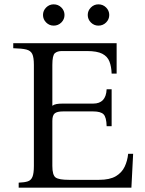

<svg xmlns="http://www.w3.org/2000/svg" viewBox="-20 -864 668 884"><path d="M66 0V-23Q93 -24 108 -29Q123 -34 129.5 -50Q136 -66 136 -100V-565Q136 -600 128.5 -615.5Q121 -631 101 -636Q81 -641 41 -642V-665H517V-525H494Q493 -557 484 -580.5Q475 -604 451 -616.5Q427 -629 380 -629H265Q244 -629 232.5 -619Q221 -609 221 -565V-377Q229 -383 240.5 -385Q252 -387 268 -387H409Q468 -387 471 -453H494V-283H471Q470 -324 457 -337.5Q444 -351 409 -351H270Q243 -351 232 -342Q221 -333 221 -307V-100Q221 -57 236.5 -46.5Q252 -36 297 -36H436Q485 -36 513 -52.5Q541 -69 554 -96.5Q567 -124 570 -156H593L585 0ZM227 -746Q207 -746 192.5 -760.5Q178 -775 178 -795Q178 -815 192.5 -829.5Q207 -844 227 -844Q248 -844 262.5 -829.5Q277 -815 277 -795Q277 -775 262.5 -760.5Q248 -746 227 -746ZM433 -746Q413 -746 398.5 -760.5Q384 -775 384 -795Q384 -815 398.5 -829.5Q413 -844 433 -844Q454 -844 468.5 -829.5Q483 -815 483 -795Q483 -775 468.5 -760.5Q454 -746 433 -746Z"/></svg>

Font: Bona Nova
Style: Regular
Weight: 400
Designer: Mateusz Machalski
Foundry: Capitalics
Version: Version 4.001; ttfautohint (v1.8.3)